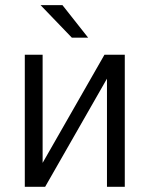

<svg xmlns="http://www.w3.org/2000/svg" viewBox="-20 -717 574 737"><path d="M75.2 -506.8H143.6V-91.8L380.9 -506.8H459V0H390.6V-415L153.3 0H75.2ZM135.7 -697.3H219.7L318.4 -572.3H255.9Z"/></svg>

Font: Dinish
Style: Regular
Weight: 400
Designer: Bert Driehuis
Foundry: Playbeing
Version: Version 3.006; git-39231f3c-release